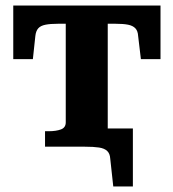

<svg xmlns="http://www.w3.org/2000/svg" viewBox="-20 -531 628 695"><path d="M143 0V-56H156Q183 -56 200.5 -62.5Q218 -69 218 -88V-511H370V0ZM461 144H390L379 43Q378 25 368 15.5Q358 6 338.5 3Q319 0 287 0H235V-66H461ZM480 -401Q479 -419 470 -428.5Q461 -438 444 -441.5Q427 -445 398 -445H190Q162 -445 144.5 -441.5Q127 -438 118.5 -428.5Q110 -419 108 -401L99 -317H28V-511H561V-317H490Z"/></svg>

Font: Roboto Serif 28pt SemiBold
Style: Regular
Weight: 600
Designer: Greg Gazdowicz
Foundry: Commercial Type
Version: Version 1.008